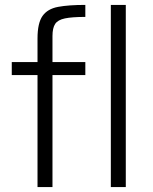

<svg xmlns="http://www.w3.org/2000/svg" viewBox="-20 -763 625 783"><path d="M432 0V-743H493V0ZM133 0V-457H28V-510H133V-606Q133 -669 153.5 -698Q174 -727 217 -735Q260 -743 328 -743V-694Q274 -694 245 -688Q216 -682 205 -665.5Q194 -649 194 -616V-510H328V-457H194V0Z"/></svg>

Font: Saira Light
Style: Regular
Weight: 300
Designer: Hector Gatti with collaboration of the Omnibus-Type team
Foundry: Omnibus-Type
Version: Version 1.100; ttfautohint (v1.8.3)